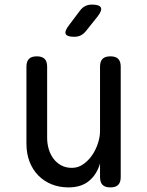

<svg xmlns="http://www.w3.org/2000/svg" viewBox="-20 -805 640 835"><path d="M415 -234V-515Q415 -538 426 -549Q437 -560 460 -560Q483 -560 494 -549Q505 -538 505 -515V-35Q505 -12 494 -1Q483 10 460 10Q437 10 426 -1Q415 -12 415 -35V-94Q401 -46 367 -18Q333 10 278 10Q238 10 204.5 -3.5Q171 -17 146.5 -42Q122 -67 108.5 -102Q95 -137 95 -180V-515Q95 -538 106 -549Q117 -560 140 -560Q163 -560 174 -549Q185 -538 185 -515V-206Q185 -180 192 -156.5Q199 -133 212.5 -115Q226 -97 246 -86Q266 -75 293 -75Q320 -75 342.5 -91Q365 -107 381 -130.5Q397 -154 406 -182Q415 -210 415 -234ZM303 -645Q272 -645 266 -657Q260 -669 279 -694L328 -759Q338 -772 350.5 -778.5Q363 -785 380 -785Q412 -785 418.5 -772.5Q425 -760 405 -734L353 -669Q343 -657 331 -651Q319 -645 303 -645Z"/></svg>

Font: Maple Mono NL
Style: Regular
Weight: 400
Monospace: yes
Designer: subframe7536
Version: Version 7.000